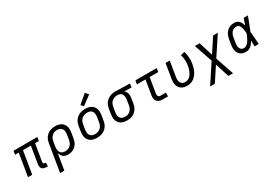

<svg xmlns="http://www.w3.org/2000/svg" viewBox="48 -1931 4704 3308"><g transform="rotate(-30 2400.0 -277.5)"><path d="M443 8Q420 8 397.5 2Q375 -4 359.5 -19.5Q344 -35 340 -58Q336 -81 340 -104L396 -447H239L165 0H81L155 -447H81L93 -520H567L555 -447H480L423 -104Q422 -96 423 -88.5Q424 -81 428.5 -75.5Q433 -70 440.5 -68Q448 -66 455 -66H473V8Z M596 215 686 -330Q691 -357 700 -383.5Q709 -410 725 -433.5Q741 -457 764 -476Q787 -495 813 -507Q839 -519 866 -523.5Q893 -528 920 -528Q952 -528 982 -522Q1012 -516 1037.5 -501.5Q1063 -487 1081 -464Q1099 -441 1108 -412.5Q1117 -384 1117 -353Q1117 -322 1112 -290L1095 -190Q1091 -165 1083 -139.5Q1075 -114 1061 -91Q1047 -68 1027 -48.5Q1007 -29 983 -16Q959 -3 933 2.5Q907 8 882 8Q855 8 829 1.5Q803 -5 783.5 -20.5Q764 -36 751.5 -58.5Q739 -81 733 -106L680 215ZM862 -65Q879 -65 897.5 -69Q916 -73 933 -81.5Q950 -90 964.5 -103.5Q979 -117 989 -133Q999 -149 1005 -166.5Q1011 -184 1014 -202L1030 -302Q1033 -322 1033.5 -341Q1034 -360 1029.5 -378Q1025 -396 1015 -411Q1005 -426 990.5 -436Q976 -446 957.5 -450.5Q939 -455 919 -455Q902 -455 883.5 -451.5Q865 -448 848 -439Q831 -430 816.5 -416.5Q802 -403 792 -387Q782 -371 776.5 -353.5Q771 -336 768 -318L753 -227Q750 -207 749 -187Q748 -167 752 -148.5Q756 -130 765 -113.5Q774 -97 789 -86Q804 -75 823 -70Q842 -65 862 -65Z M1454 8Q1423 8 1392.5 2.5Q1362 -3 1336.5 -18Q1311 -33 1293 -56Q1275 -79 1266 -107.5Q1257 -136 1257 -167Q1257 -198 1262 -230L1278 -330Q1283 -357 1292.5 -384Q1302 -411 1319 -435Q1336 -459 1359.5 -477.5Q1383 -496 1409.5 -507.5Q1436 -519 1464 -523.5Q1492 -528 1519 -528Q1551 -528 1581.5 -522.5Q1612 -517 1637 -502Q1662 -487 1680.5 -464Q1699 -441 1708 -412.5Q1717 -384 1717 -353Q1717 -322 1712 -290L1695 -190Q1691 -163 1681 -136Q1671 -109 1654 -85Q1637 -61 1613.5 -42.5Q1590 -24 1563.5 -12.5Q1537 -1 1509 3.5Q1481 8 1454 8ZM1455 -65Q1473 -65 1492 -68.5Q1511 -72 1528.5 -80.5Q1546 -89 1561.5 -102Q1577 -115 1587.5 -131.5Q1598 -148 1604.5 -166Q1611 -184 1614 -202L1630 -302Q1633 -322 1633.5 -341Q1634 -360 1629.5 -378Q1625 -396 1615 -411.5Q1605 -427 1590 -437Q1575 -447 1556.5 -451Q1538 -455 1518 -455Q1500 -455 1481.5 -451.5Q1463 -448 1445 -439.5Q1427 -431 1412 -418Q1397 -405 1386 -388.5Q1375 -372 1369 -354Q1363 -336 1360 -318L1343 -218Q1340 -198 1339.5 -179Q1339 -160 1343.5 -142Q1348 -124 1358.5 -108.5Q1369 -93 1383.5 -83Q1398 -73 1417 -69Q1436 -65 1455 -65ZM1527 -576 1484 -624 1655 -770 1708 -710Z M2053 8Q2022 8 1991.5 2Q1961 -4 1936 -18.5Q1911 -33 1892.5 -56Q1874 -79 1865.5 -107.5Q1857 -136 1857 -167Q1857 -198 1862 -230L1878 -330Q1883 -357 1892.5 -383Q1902 -409 1919 -432.5Q1936 -456 1959 -474.5Q1982 -493 2008 -504.5Q2034 -516 2061 -522Q2088 -528 2115 -528Q2119 -528 2123 -528Q2127 -528 2131 -528L2410 -520L2398 -447L2258 -451Q2274 -437 2285.5 -419Q2297 -401 2302.5 -380Q2308 -359 2308 -336Q2308 -313 2304 -290L2287 -190Q2283 -163 2273.5 -136.5Q2264 -110 2248 -86.5Q2232 -63 2209.5 -44Q2187 -25 2161 -13Q2135 -1 2107.5 3.5Q2080 8 2053 8ZM2054 -65Q2072 -65 2090 -68.5Q2108 -72 2125 -81Q2142 -90 2156.5 -103.5Q2171 -117 2181 -133Q2191 -149 2197 -166.5Q2203 -184 2206 -202L2222 -302Q2225 -320 2226 -338Q2227 -356 2223.5 -373Q2220 -390 2212.5 -405Q2205 -420 2192.5 -431Q2180 -442 2163.5 -447.5Q2147 -453 2129 -454L2119 -455Q2117 -455 2114.5 -455Q2112 -455 2110 -455Q2092 -455 2074 -450Q2056 -445 2039.5 -436.5Q2023 -428 2008.5 -415Q1994 -402 1984 -386Q1974 -370 1968.5 -352.5Q1963 -335 1960 -318L1943 -218Q1940 -198 1939.5 -179Q1939 -160 1943.5 -142Q1948 -124 1958 -109Q1968 -94 1983 -84Q1998 -74 2016.5 -70Q2035 -66 2054 -66Q2054 -66 2054 -65.5Q2054 -65 2054 -65Z M2763 0Q2741 0 2720 -3.5Q2699 -7 2681.5 -16.5Q2664 -26 2651 -41.5Q2638 -57 2631.5 -76.5Q2625 -96 2625 -117.5Q2625 -139 2629 -161L2676 -447H2506L2518 -520H2942L2930 -447H2759L2710 -149Q2708 -135 2709 -120.5Q2710 -106 2716.5 -95Q2723 -84 2736 -79Q2749 -74 2763 -74H2867V0Z M3249 8Q3219 8 3189.5 1.5Q3160 -5 3136.5 -20.5Q3113 -36 3096.5 -59.5Q3080 -83 3072 -111Q3064 -139 3064.5 -169Q3065 -199 3070 -230L3118 -520H3201L3151 -218Q3148 -199 3147.5 -180.5Q3147 -162 3150.5 -145Q3154 -128 3162 -112.5Q3170 -97 3183.5 -86Q3197 -75 3214 -70Q3231 -65 3250 -65Q3274 -65 3299 -74.5Q3324 -84 3343 -102Q3362 -120 3376 -142Q3390 -164 3400 -188Q3410 -212 3416.5 -236Q3423 -260 3427 -284Q3437 -341 3433 -396Q3429 -451 3414 -503L3494 -523Q3511 -464 3515.5 -400.5Q3520 -337 3509 -272Q3503 -239 3493 -206Q3483 -173 3468 -141.5Q3453 -110 3430.5 -81.5Q3408 -53 3379 -31.5Q3350 -10 3316 -1Q3282 8 3249 8Z M3580 215 3825 -157 3701 -520H3795L3882 -243L4064 -520H4158L3912 -148L4036 215H3943L3856 -62L3674 215Z M4420 8Q4390 8 4361.5 1.5Q4333 -5 4311 -21.5Q4289 -38 4274.5 -61.5Q4260 -85 4253.5 -113Q4247 -141 4248 -170.5Q4249 -200 4254 -230L4270 -330Q4275 -355 4283 -380.5Q4291 -406 4305 -429.5Q4319 -453 4339 -472.5Q4359 -492 4383.5 -505Q4408 -518 4434 -523Q4460 -528 4486 -528Q4514 -528 4539 -517.5Q4564 -507 4581.5 -487.5Q4599 -468 4610 -444Q4621 -420 4629 -394Q4639 -426 4650 -457.5Q4661 -489 4672 -520H4756Q4730 -453 4705 -386Q4680 -319 4652 -253Q4658 -190 4662.5 -126.5Q4667 -63 4672 0H4588Q4588 -28 4587.5 -56Q4587 -84 4586 -113V-114Q4586 -115 4586 -115Q4586 -115 4586 -116Q4572 -92 4555.5 -70Q4539 -48 4518 -30Q4497 -12 4471 -2Q4445 8 4420 8ZM4420 -66Q4441 -66 4461.5 -77.5Q4482 -89 4497.5 -106Q4513 -123 4524.5 -142.5Q4536 -162 4546.5 -182Q4557 -202 4565.5 -222.5Q4574 -243 4582 -264Q4581 -284 4579 -304Q4577 -324 4573.5 -343.5Q4570 -363 4564.5 -381.5Q4559 -400 4549 -416.5Q4539 -433 4522.5 -443.5Q4506 -454 4486 -454Q4469 -454 4452 -450Q4435 -446 4420 -436.5Q4405 -427 4393 -413Q4381 -399 4372.5 -383.5Q4364 -368 4359.5 -351Q4355 -334 4352 -318L4335 -218Q4332 -200 4331 -182.5Q4330 -165 4332.5 -148Q4335 -131 4341 -115.5Q4347 -100 4358.5 -88Q4370 -76 4386 -71Q4402 -66 4420 -66Z"/></g></svg>

Font: Iosevka SS04 Extended
Style: Italic
Weight: 400
Width: 7
Italic angle: -9°
Monospace: yes
Designer: Belleve Invis
Foundry: Belleve Invis
Version: Version 19.0.0; ttfautohint (v1.8.4)